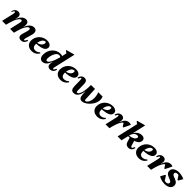

<svg xmlns="http://www.w3.org/2000/svg" viewBox="695 -3090 5430 5430"><g transform="rotate(45 3409.5 -375.0)"><path d="M794.4 15.2Q727 15.2 699.8 -25.7Q672.6 -66.6 692 -135.6L737.4 -293.6Q770.4 -406.6 717.6 -406.6Q692 -406.6 665.8 -383.4Q639.6 -360.2 614 -315.8Q588.4 -271.4 564.7 -208.2Q541 -145 520.2 -65.6H467L480.8 -295.4H574.6Q659.6 -511.2 801.6 -511.2Q875 -511.2 901.6 -459.3Q928.2 -407.4 902.6 -317L848.6 -129.4Q838.4 -95.4 841.6 -75.7Q844.8 -56 859.8 -56Q874.2 -56 886.6 -72.4Q899 -88.8 916.6 -130.2L948.4 -119.2Q931 -54 891.9 -19.4Q852.8 15.2 794.4 15.2ZM29 0 113.2 -366.6Q121.4 -400.2 116.3 -420.1Q111.2 -440 96.6 -440Q82.4 -440 70.5 -423.7Q58.6 -407.4 44.2 -368.6L20.8 -376.8Q37.4 -440.6 76.1 -475.9Q114.8 -511.2 168.4 -511.2Q228.2 -511.2 256.6 -472.4Q285 -433.6 271 -371.6L185.8 0ZM147.8 -65.6 161.6 -295.4H255.4Q340.4 -511.2 482.2 -511.2Q548.6 -511.2 574.5 -459.7Q600.4 -408.2 578.8 -317L505 0H349L415.8 -293.6Q429.6 -352.8 425.5 -379.7Q421.4 -406.6 398.2 -406.6Q372.6 -406.6 346.4 -383.4Q320.2 -360.2 294.7 -315.8Q269.2 -271.4 245.5 -208.2Q221.8 -145 201 -65.6Z M1222.4 15.2Q1121 15.2 1061.4 -39.5Q1001.8 -94.2 1001.8 -187Q1001.8 -255 1027 -313.8Q1052.2 -372.6 1096.9 -417Q1141.6 -461.4 1201.3 -486.3Q1261 -511.2 1330 -511.2Q1402.8 -511.2 1447.9 -478.9Q1493 -446.6 1493 -393.8Q1493 -338.4 1449.3 -300.1Q1405.6 -261.8 1319.9 -242.8Q1234.2 -223.8 1106.6 -223.8V-255.6Q1171.6 -255.6 1224.2 -276.7Q1276.8 -297.8 1307.7 -333.8Q1338.6 -369.8 1338.6 -415.4Q1338.6 -433 1331 -442.9Q1323.4 -452.8 1309.8 -452.8Q1270.2 -452.8 1237.7 -419.4Q1205.2 -386 1186.1 -329.4Q1167 -272.8 1167 -202Q1167 -138.8 1196.3 -104.2Q1225.6 -69.6 1279.4 -69.6Q1319.8 -69.6 1355.3 -85.9Q1390.8 -102.2 1417.8 -132L1445.8 -112.6Q1365.4 15.2 1222.4 15.2Z M1647 15.2Q1589.8 15.2 1556.3 -29.2Q1522.8 -73.6 1522.8 -149.6Q1522.8 -225.4 1548.3 -291.1Q1573.8 -356.8 1618.9 -406.1Q1664 -455.4 1723.9 -483.3Q1783.8 -511.2 1853.4 -511.2Q1908.4 -511.2 1953.5 -490.4Q1998.6 -469.6 2022.4 -432.8L1935.8 -358.4Q1935.8 -410.6 1918.5 -434.5Q1901.2 -458.4 1862.4 -458.4Q1826.8 -458.4 1798.8 -438.5Q1770.8 -418.6 1750.2 -385.3Q1729.6 -352 1715.6 -312.6Q1701.6 -273.2 1694.8 -234.3Q1688 -195.4 1688 -163.2Q1688 -89.4 1730.4 -89.4Q1753.4 -89.4 1777.3 -112.5Q1801.2 -135.6 1825.6 -178.8Q1850 -222 1873.3 -283.9Q1896.6 -345.8 1917.8 -424.2L1973.4 -396.2L1963.2 -197.2H1864.4Q1820.2 -86 1768.5 -35.4Q1716.8 15.2 1647 15.2ZM1953.2 15.2Q1890.4 15.2 1863.7 -27.4Q1837 -70 1853.6 -143.6L1980.4 -696.4L2001.2 -609.2L1898 -683.4L1902.8 -703.2L2126 -765H2152.6L2007.4 -129.4Q1999.2 -91.8 2002.1 -73.9Q2005 -56 2018.6 -56Q2033 -56 2045.4 -72.4Q2057.8 -88.8 2075.4 -130.2L2107.2 -119.2Q2089.8 -54 2050.7 -19.4Q2011.6 15.2 1953.2 15.2Z M2376.4 15.2Q2275 15.2 2215.4 -39.5Q2155.8 -94.2 2155.8 -187Q2155.8 -255 2181 -313.8Q2206.2 -372.6 2250.9 -417Q2295.6 -461.4 2355.3 -486.3Q2415 -511.2 2484 -511.2Q2556.8 -511.2 2601.9 -478.9Q2647 -446.6 2647 -393.8Q2647 -338.4 2603.3 -300.1Q2559.6 -261.8 2473.9 -242.8Q2388.2 -223.8 2260.6 -223.8V-255.6Q2325.6 -255.6 2378.2 -276.7Q2430.8 -297.8 2461.7 -333.8Q2492.6 -369.8 2492.6 -415.4Q2492.6 -433 2485 -442.9Q2477.4 -452.8 2463.8 -452.8Q2424.2 -452.8 2391.7 -419.4Q2359.2 -386 2340.1 -329.4Q2321 -272.8 2321 -202Q2321 -138.8 2350.3 -104.2Q2379.6 -69.6 2433.4 -69.6Q2473.8 -69.6 2509.3 -85.9Q2544.8 -102.2 2571.8 -132L2599.8 -112.6Q2519.4 15.2 2376.4 15.2Z M2899.8 15.2Q2839.6 15.2 2811.8 -23.9Q2784 -63 2782 -149.2L2777.6 -371.2Q2776.6 -408.4 2771.8 -424.2Q2767 -440 2756 -440Q2744.4 -440 2733.3 -423.6Q2722.2 -407.2 2704.6 -365.8L2672.8 -376.8Q2690.2 -440.6 2729.4 -475.9Q2768.6 -511.2 2823 -511.2Q2876.4 -511.2 2903.9 -477.8Q2931.4 -444.4 2932.4 -377.4L2937.6 -98.6Q2938.6 -79.6 2945.3 -71.3Q2952 -63 2966 -63Q2994.2 -63 3017.6 -96Q3041 -129 3057.7 -187.6Q3074.4 -246.2 3082.6 -325.3Q3090.8 -404.4 3089.2 -496H3167L3171 -258.2H3103.2Q3093.4 -169.8 3066.5 -108.4Q3039.6 -47 2998.1 -15.9Q2956.6 15.2 2899.8 15.2ZM3228 15.2Q3170.8 15.2 3143 -24.7Q3115.2 -64.6 3110.6 -151.6L3094.2 -496H3249L3267.8 -100.2Q3269 -79.2 3277 -71.1Q3285 -63 3298.8 -63Q3319 -63 3342.3 -84.2Q3365.6 -105.4 3384.7 -144.3Q3403.8 -183.2 3413 -237.1Q3422.2 -291 3415.6 -356.4Q3409 -421.8 3380.4 -496H3554.2Q3578.8 -434 3575.2 -372.5Q3571.6 -311 3547.6 -253.9Q3523.6 -196.8 3485.5 -147.9Q3447.4 -99 3402.3 -62.2Q3357.2 -25.4 3311.6 -5.1Q3266 15.2 3228 15.2Z M3844.4 15.2Q3743 15.2 3683.4 -39.5Q3623.8 -94.2 3623.8 -187Q3623.8 -255 3649 -313.8Q3674.2 -372.6 3718.9 -417Q3763.6 -461.4 3823.3 -486.3Q3883 -511.2 3952 -511.2Q4024.8 -511.2 4069.9 -478.9Q4115 -446.6 4115 -393.8Q4115 -338.4 4071.3 -300.1Q4027.6 -261.8 3941.9 -242.8Q3856.2 -223.8 3728.6 -223.8V-255.6Q3793.6 -255.6 3846.2 -276.7Q3898.8 -297.8 3929.7 -333.8Q3960.6 -369.8 3960.6 -415.4Q3960.6 -433 3953 -442.9Q3945.4 -452.8 3931.8 -452.8Q3892.2 -452.8 3859.7 -419.4Q3827.2 -386 3808.1 -329.4Q3789 -272.8 3789 -202Q3789 -138.8 3818.3 -104.2Q3847.6 -69.6 3901.4 -69.6Q3941.8 -69.6 3977.3 -85.9Q4012.8 -102.2 4039.8 -132L4067.8 -112.6Q3987.4 15.2 3844.4 15.2Z M4287.2 -76 4302.4 -312H4396.2Q4439.2 -420.2 4489 -465.7Q4538.8 -511.2 4613.8 -511.2Q4651.8 -511.2 4684.2 -493.8L4586.4 -293.4H4560.4L4475 -424.2H4530.6V-404.6Q4496.8 -404.6 4463.4 -366.9Q4430 -329.2 4399.1 -255.9Q4368.2 -182.6 4340.4 -76ZM4166 0 4250.2 -366.6Q4258.4 -404.2 4256.1 -422.1Q4253.8 -440 4239.2 -440Q4214.4 -440 4186 -367L4153.8 -376.8Q4170.4 -440.6 4210.3 -475.9Q4250.2 -511.2 4305.4 -511.2Q4365.2 -511.2 4393.6 -472.4Q4422 -433.6 4408 -371.6L4322.8 0Z M4650.2 0 4809 -696.4 4829.8 -609.2 4726.6 -683.4 4731.4 -703.2 4954.6 -765H4981.2L4806.2 0ZM5089.4 15.2Q5036.4 15.2 5004.5 -9.3Q4972.6 -33.8 4957.2 -84.6L4913.8 -228L5062.2 -269.4L5112.2 -101.2Q5119.8 -75.6 5128.9 -65.8Q5138 -56 5153 -56Q5166.2 -56 5178.6 -72.4Q5191 -88.8 5208.6 -130.2L5240.4 -119.2Q5222.8 -52.8 5185 -18.8Q5147.2 15.2 5089.4 15.2ZM4819.4 -212V-243.8Q4885.4 -243.8 4939.6 -258.7Q4993.8 -273.6 5029.3 -300.3Q5064.8 -327 5073.6 -361Q5080 -386.4 5067.3 -401.4Q5054.6 -416.4 5026.4 -416.4Q4987 -416.4 4954.5 -396.8Q4922 -377.2 4898.6 -339Q4875.2 -300.8 4862.4 -245.8L4807.6 -252.2L4797.2 -371.4L4894.4 -375.4Q4933.8 -441.4 4990.8 -476.3Q5047.8 -511.2 5116 -511.2Q5181.2 -511.2 5212.3 -473.9Q5243.4 -436.6 5228.2 -377.2Q5216.2 -324 5165.1 -286.8Q5114 -249.6 5027.2 -230.8Q4940.4 -212 4819.4 -212Z M5508.4 15.2Q5407 15.2 5347.4 -39.5Q5287.8 -94.2 5287.8 -187Q5287.8 -255 5313 -313.8Q5338.2 -372.6 5382.9 -417Q5427.6 -461.4 5487.3 -486.3Q5547 -511.2 5616 -511.2Q5688.8 -511.2 5733.9 -478.9Q5779 -446.6 5779 -393.8Q5779 -338.4 5735.3 -300.1Q5691.6 -261.8 5605.9 -242.8Q5520.2 -223.8 5392.6 -223.8V-255.6Q5457.6 -255.6 5510.2 -276.7Q5562.8 -297.8 5593.7 -333.8Q5624.6 -369.8 5624.6 -415.4Q5624.6 -433 5617 -442.9Q5609.4 -452.8 5595.8 -452.8Q5556.2 -452.8 5523.7 -419.4Q5491.2 -386 5472.1 -329.4Q5453 -272.8 5453 -202Q5453 -138.8 5482.3 -104.2Q5511.6 -69.6 5565.4 -69.6Q5605.8 -69.6 5641.3 -85.9Q5676.8 -102.2 5703.8 -132L5731.8 -112.6Q5651.4 15.2 5508.4 15.2Z M5951.2 -76 5966.4 -312H6060.2Q6103.2 -420.2 6153 -465.7Q6202.8 -511.2 6277.8 -511.2Q6315.8 -511.2 6348.2 -493.8L6250.4 -293.4H6224.4L6139 -424.2H6194.6V-404.6Q6160.8 -404.6 6127.4 -366.9Q6094 -329.2 6063.1 -255.9Q6032.2 -182.6 6004.4 -76ZM5830 0 5914.2 -366.6Q5922.4 -404.2 5920.1 -422.1Q5917.8 -440 5903.2 -440Q5878.4 -440 5850 -367L5817.8 -376.8Q5834.4 -440.6 5874.3 -475.9Q5914.2 -511.2 5969.4 -511.2Q6029.2 -511.2 6057.6 -472.4Q6086 -433.6 6072 -371.6L5986.8 0Z M6533.6 15.2Q6490.4 15.2 6446.4 6.6Q6402.4 -2 6364 -17.6Q6325.6 -33.2 6297.8 -54L6372 -185.4H6396.4L6488.2 -42L6416.8 -43.8V-109.2Q6432.4 -78.2 6461.2 -62.4Q6490 -46.6 6531.8 -46.6Q6571.4 -46.6 6596.4 -64Q6621.4 -81.4 6621.4 -109.4Q6621.4 -135.6 6603.4 -151.4Q6585.4 -167.2 6556.6 -178.5Q6527.8 -189.8 6495.8 -201.8Q6463.8 -213.8 6435 -231.6Q6406.2 -249.4 6388.2 -277.7Q6370.2 -306 6370.2 -350.8Q6370.2 -398 6399.3 -434Q6428.4 -470 6479.5 -490.6Q6530.6 -511.2 6596.4 -511.2Q6635 -511.2 6675.5 -504.6Q6716 -498 6753.3 -486.1Q6790.6 -474.2 6818.8 -458.4L6742.4 -326.6H6718L6626.4 -464.8L6700 -463V-399.6Q6688 -423 6661.2 -436.2Q6634.4 -449.4 6598 -449.4Q6561.2 -449.4 6539.2 -433.6Q6517.2 -417.8 6517.2 -391Q6517.2 -365.2 6535.2 -348.6Q6553.2 -332 6582.1 -320.6Q6611 -309.2 6642.9 -297.1Q6674.8 -285 6703.7 -267.4Q6732.6 -249.8 6750.6 -221.8Q6768.6 -193.8 6768.6 -149.6Q6768.6 -73.6 6705.3 -29.2Q6642 15.2 6533.6 15.2Z"/></g></svg>

Font: Platypi Light
Style: Italic
Weight: 300
Italic angle: -13°
Designer: David Sargent
Foundry: Bolt Cutter Type
Version: Version 1.200